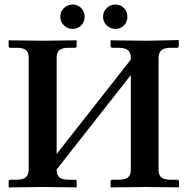

<svg xmlns="http://www.w3.org/2000/svg" viewBox="-20 -823 823 844"><path d="M245 -749Q245 -772 261 -787.5Q277 -803 299 -803Q322 -803 337 -787.5Q352 -772 352 -749Q352 -727 337 -711.5Q322 -696 299 -696Q277 -696 261 -711.5Q245 -727 245 -749ZM433 -749Q433 -772 449 -787.5Q465 -803 487 -803Q510 -803 525 -787.5Q540 -772 540 -749Q540 -727 525 -711.5Q510 -696 487 -696Q465 -696 449 -711.5Q433 -727 433 -749ZM677 -569V-76Q677 -53 689.5 -43Q702 -33 732 -33H758Q767 -33 767 -24V-1L765 1Q765 1 748.5 0.5Q732 0 707.5 0Q683 0 659.5 -0.5Q636 -1 621 -1Q608 -1 582.5 -0.5Q557 0 531 0Q505 0 486.5 0.5Q468 1 468 1L466 -1V-24Q466 -33 474 -33H500Q532 -33 543.5 -44Q555 -55 555 -76V-493L229 -78V-77Q229 -54 241 -43.5Q253 -33 283 -33H310Q317 -33 317 -24V-1L315 1Q315 1 298 0.5Q281 0 256.5 0Q232 0 208 -0.5Q184 -1 169 -1Q156 -1 131.5 -0.5Q107 0 81.5 0Q56 0 38 0.5Q20 1 20 1L18 -1V-24Q18 -33 25 -33H52Q83 -33 94.5 -44.5Q106 -56 106 -77V-570Q106 -593 94 -603Q82 -613 52 -613H25Q18 -613 18 -621V-645L20 -646Q20 -646 37 -645.5Q54 -645 78.5 -645Q103 -645 127.5 -644.5Q152 -644 167 -644Q180 -644 204.5 -644.5Q229 -645 254.5 -645Q280 -645 297.5 -645.5Q315 -646 315 -646L317 -645V-621Q317 -613 310 -613H283Q252 -613 240.5 -602Q229 -591 229 -570V-146L555 -561V-569Q555 -592 542.5 -602.5Q530 -613 500 -613H474Q466 -613 466 -621V-645L468 -646Q468 -646 485.5 -645.5Q503 -645 528 -645Q553 -645 577.5 -644.5Q602 -644 617 -644Q631 -644 655 -644.5Q679 -645 704 -645.5Q729 -646 746.5 -646.5Q764 -647 764 -647L766 -645V-622Q766 -613 758 -613H732Q701 -613 689 -601.5Q677 -590 677 -569Z"/></svg>

Font: Libertinus Serif SemiBold
Style: Regular
Weight: 600
Designer: Philipp H. Poll, Khaled Hosny
Foundry: Caleb Maclennan
Version: Version 7.051;RELEASE